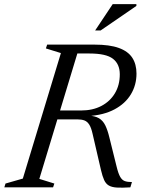

<svg xmlns="http://www.w3.org/2000/svg" viewBox="-40 -886 678 908"><path d="M343.5 -363.5Q398.5 -363.5 439.5 -385Q480.5 -406.5 503.5 -445Q526.5 -483.5 526.5 -534.5Q526.5 -583 494.2 -608Q462 -633 383 -633H259L274 -675H407.5Q478.5 -675 522 -659.2Q565.5 -643.5 585.5 -613Q605.5 -582.5 605.5 -538Q605.5 -484 579 -440Q552.5 -396 501.5 -368.8Q450.5 -341.5 376.5 -337V-339.5Q409 -338 428 -326.8Q447 -315.5 458 -293Q469 -270.5 477.5 -235L511.5 -98Q519.5 -65 528.5 -49.5Q537.5 -34 550.5 -29.5Q563.5 -25 584 -25L576.5 0Q537 2.5 512.8 1Q488.5 -0.5 474.5 -8.8Q460.5 -17 452.5 -34.5Q444.5 -52 437.5 -82L398 -252.5Q391.5 -282 382 -296.8Q372.5 -311.5 359 -316.5Q345.5 -321.5 324.5 -321.5H165.5L177.5 -363.5ZM146 -40 217 -18 211 0H-19.5L-14 -18L68 -41.5L248 -635L177 -657L183 -675H338.5ZM410 -742 493 -866.5H605V-858L436 -742Z"/></svg>

Font: Newsreader 24pt
Style: Italic
Weight: 400
Italic angle: -17°
Designer: Hugues Gentile
Foundry: Production Type
Version: Version 1.003